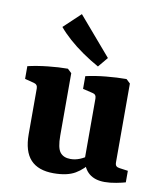

<svg xmlns="http://www.w3.org/2000/svg" viewBox="-78 -732 682 803"><g transform="rotate(10 263.0 -330.0)"><path d="M355 -69Q329 -32 295 -12Q261 8 203 8Q138 8 105.5 -27Q73 -62 73 -135V-329Q73 -346 57 -350L18 -360V-414Q56 -423 102.5 -428Q149 -433 187 -433L204 -417V-152Q204 -100 218.5 -81.5Q233 -63 263 -63Q283 -63 302.5 -71Q322 -79 340 -93ZM508 -7Q495 -3 469 2Q443 7 420 7Q379 7 354.5 -13Q330 -33 322 -73V-330Q322 -348 306 -351L264 -361V-415Q303 -424 350 -428.5Q397 -433 436 -433L453 -417V-83Q453 -71 458 -66.5Q463 -62 472 -61L508 -56ZM344 -506 309 -464Q273 -484 240 -507Q207 -530 180 -554Q153 -578 134 -601L205 -668Z"/></g></svg>

Font: Rasa
Style: Bold
Weight: 700
Designer: Anna Giedrys (Yrsa+Rasa design), David Brezina (Yrsa art-direction, Rasa art-direction, design)
Foundry: Rosetta Type Foundry
Version: Version 2.004